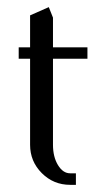

<svg xmlns="http://www.w3.org/2000/svg" viewBox="-20 -516 296 536"><path d="M32.2 -352.1V-383.8H64V-473.1L116.2 -496.1L127.9 -466.8V-383.8H224.1V-352.1H127.9V-111.8Q127.9 -78.1 141.8 -55.2Q155.8 -32.2 175.8 -32.2H191.9V0H175.8Q129.4 0 96.7 -32.7Q64 -65.4 64 -111.8V-352.1Z"/></svg>

Font: Gawaa
Style: Regular
Weight: 400
Designer: T. Christopher White
Version: Version 1.0